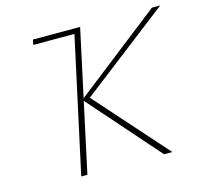

<svg xmlns="http://www.w3.org/2000/svg" viewBox="-97 -766 923 873"><g transform="rotate(-15 364.5 -329.0)"><path d="M571 0 276 -335 690 -658H729L300 -327L303 -345L610 0ZM181 0 324 -658H352L210 0ZM125 -634 130 -658H334L329 -634Z"/></g></svg>

Font: Ysabeau Office Thin
Style: Italic
Weight: 250
Italic angle: -12°
Designer: Christian Thalmann (Catharsis Fonts)
Version: Version 2.001;gftools[0.9.30]; featfreeze: tnum,lnum,ss02